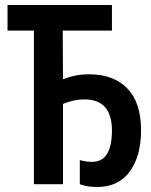

<svg xmlns="http://www.w3.org/2000/svg" viewBox="-20 -734 603 765"><path d="M367 11Q345 11 328 8Q311 5 298 0V-96Q325 -89 345 -89Q388 -89 407 -121.5Q426 -154 426 -214Q426 -338 316 -338Q274 -338 231 -320V0H115V-612H10V-714H426V-612H230L231 -418Q280 -438 334 -438Q433 -438 487.5 -381.5Q542 -325 542 -215Q542 -112 497 -50.5Q452 11 367 11Z"/></svg>

Font: Noto Sans Mono SemiCondensed SemiBold
Style: Regular
Weight: 600
Width: 4
Designer: Monotype Design Team
Foundry: Monotype Imaging Inc.
Version: Version 2.014; ttfautohint (v1.8.4.7-5d5b)